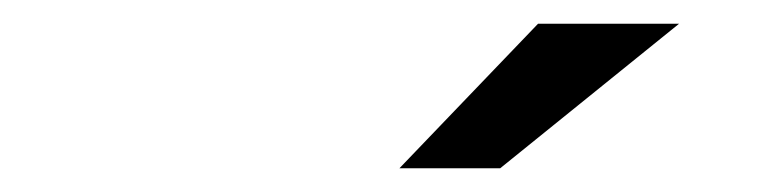

<svg xmlns="http://www.w3.org/2000/svg" viewBox="-20 -745 640 162"><path d="M317 -603 434 -725H553L402 -603Z"/></svg>

Font: Red Hat Display Medium
Style: Italic
Weight: 500
Italic angle: -12°
Designer: Pentagram, MCKL
Foundry: Pentagram, MCKL
Version: Version 1.023; ttfautohint (v1.8.3)